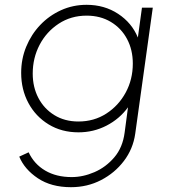

<svg xmlns="http://www.w3.org/2000/svg" viewBox="-20 -558 707 798"><path d="M275 220Q193 220 137.5 183Q82 146 60 93L99 75Q122 124 168 151Q214 178 278 178Q325 178 372.5 157.5Q420 137 455 96Q490 55 498 -7L512 -112Q477 -64 423 -36Q369 -8 306 -8Q236 -8 182 -41Q128 -74 98 -130Q68 -186 68 -255Q68 -313 89 -364Q110 -415 147 -454Q184 -493 233.5 -515.5Q283 -538 340 -538Q414 -538 471 -500.5Q528 -463 553 -402L570 -526H615L542 -2Q533 61 495 111Q457 161 400 190.5Q343 220 275 220ZM306 -53Q371 -53 422 -86Q473 -119 502.5 -173.5Q532 -228 532 -294Q532 -351 508 -396Q484 -441 440.5 -467Q397 -493 340 -493Q275 -493 224 -459.5Q173 -426 144.5 -371.5Q116 -317 116 -252Q116 -196 139.5 -151Q163 -106 206 -79.5Q249 -53 306 -53Z"/></svg>

Font: Plus Jakarta Sans ExtraLight
Style: Italic
Weight: 200
Italic angle: -8°
Designer: Gumpita Rahayu
Foundry: Tokotype
Version: Version 2.071; ttfautohint (v1.8.4.7-5d5b);gftools[0.9.29]